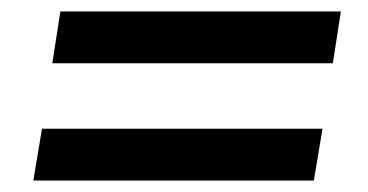

<svg xmlns="http://www.w3.org/2000/svg" viewBox="-20 -455 640 334"><path d="M71 -345 85 -435H573L559 -345ZM38 -141 53 -231H541L526 -141Z"/></svg>

Font: Nunito Sans 7pt
Style: Bold Italic
Weight: 700
Italic angle: -9°
Version: Version 3.101;gftools[0.9.27]